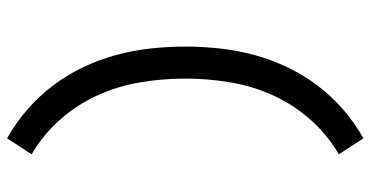

<svg xmlns="http://www.w3.org/2000/svg" viewBox="-271 -610 1042 540"><g transform="rotate(-90 250.0 -340.0)"><path d="M131 161 86 92Q141 60 183.5 12Q226 -36 252 -93.5Q278 -151 288.5 -214Q299 -277 299 -340Q299 -403 288.5 -466Q278 -529 252 -586.5Q226 -644 183.5 -692Q141 -740 86 -772L131 -841Q174 -817 211.5 -784.5Q249 -752 279 -712.5Q309 -673 330.5 -628Q352 -583 365 -535.5Q378 -488 383.5 -438.5Q389 -389 389 -340Q389 -291 383.5 -241.5Q378 -192 365 -144.5Q352 -97 330.5 -52Q309 -7 279 32.5Q249 72 211.5 104.5Q174 137 131 161Z"/></g></svg>

Font: Iosevka SS10 Medium
Style: Regular
Weight: 500
Monospace: yes
Designer: Belleve Invis
Foundry: Belleve Invis
Version: Version 28.0.6; ttfautohint (v1.8.4)